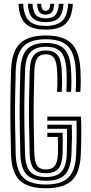

<svg xmlns="http://www.w3.org/2000/svg" viewBox="-20 -999 488 1028"><path d="M226.1 9Q129 9 85.6 -32.9Q42.2 -74.8 39.1 -171.2Q37.2 -240.5 36.2 -311.9Q35.2 -383.4 35.8 -460.3Q36.4 -537.2 39.2 -622.5Q42.7 -723.2 86.7 -766.1Q130.7 -809 225.9 -809Q318.2 -809 361.4 -767.7Q404.5 -726.4 410.3 -629.8Q412.1 -597 412.2 -567Q412.2 -536.9 410.3 -507.2H385.3Q387.1 -536.9 387.2 -566.2Q387.3 -595.5 385.3 -628.3Q380.2 -714.5 343.2 -751.7Q306.2 -788.9 225.9 -788.9Q142.3 -788.9 104.9 -750.1Q67.4 -711.2 64.2 -621.5Q61.7 -543.9 60.8 -471.3Q60 -398.8 60.9 -325.4Q61.8 -252.1 64.1 -171.9Q67 -86.3 104.1 -48.7Q141.3 -11.1 226.1 -11.1Q308.6 -11.1 346.2 -48.4Q383.8 -85.6 387.7 -172.3Q389.3 -208.6 389.9 -240.3Q390.5 -272.1 390.5 -300.1Q390.4 -328.2 389.5 -353H233.4V-374.7H413.5Q415.6 -331.4 415.4 -282.1Q415.2 -232.8 412.6 -171Q408.3 -73.9 364.5 -32.4Q320.7 9 226.1 9ZM226.1 -31.2Q154.6 -31.2 123 -64.2Q91.4 -97.1 89 -172.7Q86.7 -252.1 85.7 -324.1Q84.7 -396 85.6 -468.2Q86.4 -540.4 89 -620.7Q92 -700.7 123.9 -734.7Q155.8 -768.8 225.9 -768.8Q295.5 -768.8 325.8 -734.9Q356 -701 360.3 -626.9Q362.3 -592.6 362.3 -566.8Q362.4 -540.9 360.5 -507.2H335.6Q337.1 -535.7 337.3 -564.2Q337.5 -592.8 335.6 -624.6Q331.7 -691.8 306.2 -720.2Q280.6 -748.7 225.9 -748.7Q169.1 -748.7 142.7 -719.2Q116.4 -689.7 114 -619.8Q111.4 -539.6 110.5 -467.4Q109.7 -395.3 110.7 -323.8Q111.6 -252.3 114 -173.5Q116.2 -107.9 142 -79.6Q167.9 -51.3 226.1 -51.3Q282.3 -51.3 308.8 -79.4Q335.2 -107.6 337.6 -174.1Q338.6 -205.8 338.8 -243.8Q338.9 -281.8 338.6 -309.5H233.4V-331.2H364.3Q365.5 -296.4 365.1 -259.6Q364.7 -222.7 362.7 -173.3Q359.4 -99 328.7 -65.1Q298 -31.2 226.1 -31.2ZM226.1 -71.5Q178.9 -71.5 159.8 -96.4Q140.7 -121.3 139 -174.4Q136.6 -251.7 135.6 -322.6Q134.7 -393.4 135.5 -465.6Q136.4 -537.9 139 -619.4Q141.1 -678.1 161.2 -703.3Q181.3 -728.5 225.9 -728.5Q268 -728.5 287.7 -704.4Q307.4 -680.3 310.6 -623.7Q312.2 -594.8 312.2 -566.7Q312.3 -538.5 310.6 -507.2H285.6Q286.8 -530.2 287.2 -548.8Q287.6 -567.4 287.1 -585Q286.7 -602.5 285.6 -621.9Q283 -669 269.2 -688.7Q255.4 -708.4 225.9 -708.4Q194.6 -708.4 180.1 -687.9Q165.7 -667.4 163.9 -619Q161.3 -538.9 160.5 -467.7Q159.6 -396.5 160.6 -325.6Q161.6 -254.7 163.9 -175.3Q165.5 -130.2 179.4 -110.9Q193.4 -91.6 226.1 -91.6Q258.1 -91.6 273.2 -110.7Q288.3 -129.9 290.4 -177.1Q291.1 -197.5 290.6 -224.4Q290 -251.4 289.5 -266H233.4V-287.8H315Q315.5 -264.8 315.9 -235.7Q316.3 -206.5 315.2 -175.5Q312.9 -119.5 292.2 -95.5Q271.5 -71.5 226.1 -71.5ZM224.5 -840.3Q150.3 -840.3 116.5 -872.5Q82.8 -904.7 79.2 -978.6H104.2Q107.2 -915.3 135.2 -887.9Q163.2 -860.4 224.5 -860.4Q285.5 -860.4 313.5 -887.9Q341.5 -915.3 344.9 -978.6H369.8Q365.7 -904.7 331.9 -872.5Q298.2 -840.3 224.5 -840.3ZM224.5 -880.6Q175.8 -880.6 153.8 -903.3Q131.7 -926 129.1 -978.6H153.9Q156 -936.9 172.4 -918.8Q188.8 -900.7 224.5 -900.7Q260.1 -900.7 276.4 -918.8Q292.8 -936.9 295.1 -978.6H319.9Q317.2 -926 295 -903.3Q272.7 -880.6 224.5 -880.6ZM224.5 -920.8Q201.5 -920.8 190.9 -934.2Q180.4 -947.6 178.9 -978.6H200.6Q200.6 -958.5 207 -949.7Q213.4 -940.9 224.5 -940.9Q235.9 -940.9 242.3 -949.7Q248.7 -958.5 248.4 -978.6H270.2Q268.4 -947.6 257.8 -934.2Q247.2 -920.8 224.5 -920.8Z"/></svg>

Font: Big Shoulders Inline Display SC Thin
Style: Regular
Weight: 100
Designer: Patric King
Foundry: XO Type Co
Version: Version 2.002